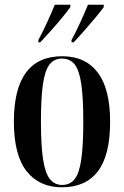

<svg xmlns="http://www.w3.org/2000/svg" viewBox="-20 -786 528 816"><path d="M243 10Q147 10 93 -58.5Q39 -127 39 -269Q39 -547 245 -547Q343 -547 395.5 -477.5Q448 -408 448 -269Q448 -126 396 -58Q344 10 243 10ZM244 0Q278 0 297.5 -25Q317 -50 325.5 -109Q334 -168 334 -269Q334 -370 325.5 -428.5Q317 -487 297.5 -512Q278 -537 243 -537Q210 -537 190.5 -512Q171 -487 162.5 -428.5Q154 -370 154 -269Q154 -168 163 -109Q172 -50 192 -25Q212 0 244 0ZM143 -616Q163 -653 181 -692.5Q199 -732 213 -766H279V-756Q267 -739 244.5 -711.5Q222 -684 196.5 -655.5Q171 -627 151 -606H143ZM284 -616Q304 -653 322 -692.5Q340 -732 354 -766H421V-756Q409 -739 386 -711.5Q363 -684 338 -655.5Q313 -627 293 -606H284Z"/></svg>

Font: Noto Serif Display ExtraCondensed SemiBold
Style: Regular
Weight: 600
Width: 2
Designer: Monotype Design Team
Foundry: Monotype Imaging Inc.
Version: Version 2.009